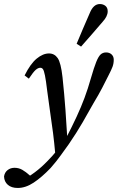

<svg xmlns="http://www.w3.org/2000/svg" viewBox="-90 -715 584 952"><path d="M-70 160Q-67 140 -52.5 128.5Q-38 117 -18 117Q3 117 20.5 127Q38 137 58 155L84 174L16 181Q86 145 143 86Q195 34 237 -29Q268 -89 290 -136.5Q312 -184 329 -229.5Q346 -275 361 -328Q376 -380 387 -407.5Q398 -435 409 -445Q420 -455 436 -455Q453 -455 463.5 -445Q474 -435 474 -419Q474 -400 468 -384Q462 -368 448 -341Q433 -311 416.5 -279Q400 -247 374 -204Q349 -159 319.5 -108Q290 -57 251 0Q232 26 211 55.5Q190 85 161 118Q117 164 77 190.5Q37 217 -2 217Q-33 217 -51 201.5Q-69 186 -70 160ZM244 -25 184 48Q179 -8 173 -55.5Q167 -103 159.5 -152.5Q152 -202 144 -265Q138 -316 133 -340.5Q128 -365 123 -372Q118 -379 110 -379Q99 -379 87 -368.5Q75 -358 53 -325L32 -341Q61 -399 92 -424.5Q123 -450 153 -450Q180 -450 196 -427Q212 -404 220 -332Q229 -247 234.5 -171Q240 -95 244 -25ZM290 -498Q306 -536 322 -574Q338 -612 355 -650Q373 -695 405 -695Q421 -695 432.5 -686Q444 -677 444 -659Q444 -634 419 -607Q393 -576 366 -545.5Q339 -515 312 -484Z"/></svg>

Font: Lisu Bosa Medium
Style: Italic
Weight: 500
Italic angle: -19°
Designer: David Morse, Annie Olsen, Victor Gaultney, Frank Grießhammer (Latin)
Foundry: SIL International
Version: Version 2.000